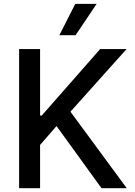

<svg xmlns="http://www.w3.org/2000/svg" viewBox="-20 -984 704 1004"><path d="M79.9 -727.3H189.6V-380H198.5L503.6 -727.3H641.7L348.4 -399.9L642.8 0H510.7L275.6 -324.9L189.6 -226.2V0H79.9ZM290.5 -800.1 373.6 -963.8H485.4L375.4 -800.1Z"/></svg>

Font: Cannonade Med
Style: Regular
Weight: 500
Designer: Rasmus Andersson
Foundry: rsms
Version: Version 3.012;git-f93a4a705